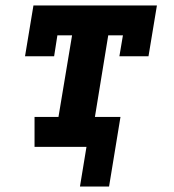

<svg xmlns="http://www.w3.org/2000/svg" viewBox="-20 -540 640 706"><path d="M274 146 298 0H107V-110H195L245 -410H191L179 -333H72L103 -520H557L526 -333H419L432 -410H378L329 -110H423L381 146Z"/></svg>

Font: Iosevka Etoile XBdObl
Style: Regular
Weight: 800
Italic angle: -9°
Designer: Belleve Invis
Foundry: Belleve Invis
Version: Version 15.5.2; ttfautohint (v1.8.4)